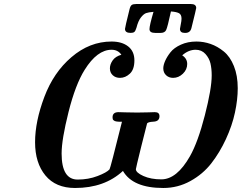

<svg xmlns="http://www.w3.org/2000/svg" viewBox="-20 -915 1205 957"><path d="M335.9 -629.9Q426.8 -708 536.1 -708Q587.9 -708 618.9 -683.6Q649.9 -659.2 649.9 -614Q649.9 -568.8 627.4 -547.9Q605 -526.9 578.1 -526.9Q556.2 -526.9 542 -540Q527.8 -553.2 527.8 -574.2Q527.8 -594.2 541.5 -614Q555.2 -633.8 585 -642.1Q567.9 -667 536.1 -667Q464.4 -667 401.9 -566.9Q356 -493.7 321.5 -356.4Q287.1 -219.2 287.1 -149.9Q287.1 -20 367.2 -20Q420.4 -20 466.3 -37.6Q512.2 -55.2 525.9 -70.8Q529.8 -74.7 587.9 -308.1Q585 -308.1 578.4 -308.1Q571.8 -308.1 568.4 -308.6Q564.9 -309.1 560.1 -309.6Q555.2 -310.1 552.5 -311.5Q549.8 -313 546.4 -315.4Q543 -317.9 542 -321.5Q541 -325.2 541 -330.1Q541 -356 570.8 -356Q574.7 -356 604.7 -355Q634.8 -354 663.8 -354Q692.9 -354 720.5 -355Q748 -356 751 -356H752Q774.9 -356 774.9 -335.9Q774.9 -310.1 745.4 -308.6Q715.8 -307.1 712.9 -298.8Q710.9 -293.9 684.1 -185.1Q657.2 -76.2 657.2 -71.8Q657.2 -54.7 694.6 -37.8Q731.9 -21 784.2 -21Q861.3 -21 926.8 -136.2Q966.8 -207 1001 -340.1Q1035.2 -473.1 1035.2 -539.1Q1035.2 -572.3 1029.1 -598.6Q1022.9 -625 1003.9 -646Q984.9 -667 955.1 -667Q919.9 -667 888.2 -639.2Q913.1 -623 913.1 -596.2Q913.1 -568.4 891.6 -547.6Q870.1 -526.9 842.8 -526.9Q821.8 -526.9 807.9 -540Q793.9 -553.2 793.9 -574.2Q793.9 -590.3 803 -611.1Q812 -631.8 829.6 -654.3Q847.2 -676.8 881.6 -692.4Q916 -708 959 -708Q995.1 -708 1029.5 -696Q1064 -684.1 1095.5 -658.4Q1127 -632.8 1146 -585.4Q1165 -538.1 1165 -475.1Q1165 -418.9 1151.1 -354Q1137.2 -289.1 1106.2 -221.9Q1075.2 -154.8 1033.2 -100.8Q991.2 -46.9 928.7 -12.5Q866.2 22 793.9 22Q642.1 22 592.8 -63Q501 22 354 22Q257.8 22 206.3 -40.5Q154.8 -103 154.8 -206.1Q154.8 -309.1 200.9 -431.6Q247.1 -554.2 335.9 -629.9ZM603 -771Q603 -777.8 626 -870.1Q629.9 -885.3 636.5 -890.1Q643.1 -895 659.2 -895H931.2Q958 -895 958 -875Q958 -871.1 934.1 -774.9Q928.2 -751 903.8 -751H900.9Q877 -751 877 -771Q877 -774.9 880.9 -793Q884.8 -811 884.8 -821.8Q884.8 -842.8 871.8 -849.4Q858.9 -856 832 -857.9Q814.9 -778.8 807.9 -764.9Q800.8 -751 780.8 -751H752.9Q725.1 -751 725.1 -770Q725.1 -788.1 745.1 -856Q720.2 -854 708 -849.6Q695.8 -845.2 682.4 -828.1Q668.9 -811 660.2 -776.9Q655.3 -760.7 649.7 -755.9Q644 -751 630.9 -751Q603 -751 603 -771Z"/></svg>

Font: CMU Serif
Style: BoldItalic
Weight: 700
Italic angle: -14.04°
Version: Version 0.7.0